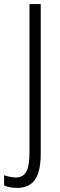

<svg xmlns="http://www.w3.org/2000/svg" viewBox="-67 -785 292 938"><path d="M15 133C95 133 132 84 132 -36V-765H77V-43C77 42 61 82 10 82C-10 82 -29 77 -47 71V121C-29 129 -8 133 15 133Z"/></svg>

Font: Noto Sans Tamil UI ExtraCondensed Light
Style: Regular
Weight: 300
Width: 2
Designer: Jelle Bosma - Monotype Design Team
Foundry: Monotype Imaging Inc.
Version: Version 2.004